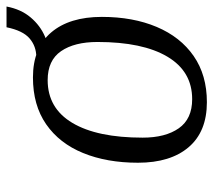

<svg xmlns="http://www.w3.org/2000/svg" viewBox="-52 -576 639 574"><g transform="rotate(-90 267.0 -289.5)"><path d="M503 -304Q503 -211 473 -140Q443 -69 386 -29.5Q329 10 248 10Q160 10 113.5 -44.5Q67 -99 67 -196Q67 -289 96 -360Q125 -431 182 -470.5Q239 -510 322 -510Q410 -510 456.5 -455.5Q503 -401 503 -304ZM314 -466Q230 -466 186 -392Q142 -318 142 -182Q142 -114 170 -74Q198 -34 257 -34Q340 -34 384 -108Q428 -182 428 -317Q428 -386 400.5 -426Q373 -466 314 -466ZM375 -460 383 -500Q415 -500 438.5 -520Q462 -540 472 -589H534Q526 -546 501.5 -517Q477 -488 444 -474Q411 -460 375 -460Z"/></g></svg>

Font: Arsenal SC
Style: Italic
Weight: 400
Italic angle: -9.10001°
Designer: Andrij Shevchenko
Foundry: Stairsfor
Version: Version 2.001; ttfautohint (v1.8.4.7-5d5b)